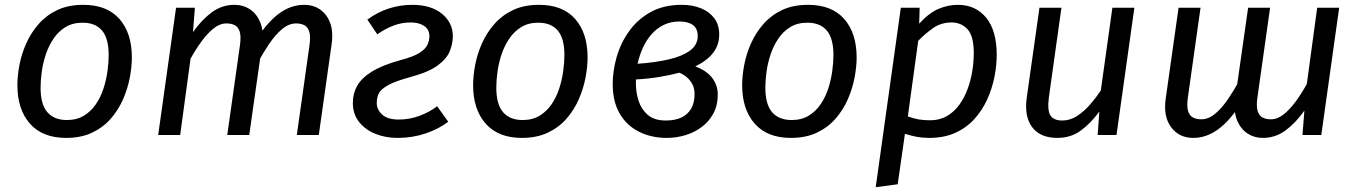

<svg xmlns="http://www.w3.org/2000/svg" viewBox="-20 -559 5622 795"><path d="M254 12Q156 12 104 -47Q52 -106 52 -206Q52 -245 60.5 -290Q69 -335 88.5 -379Q108 -423 140 -459.5Q172 -496 217.5 -517.5Q263 -539 325 -539Q423 -539 474.5 -480.5Q526 -422 526 -321Q526 -283 517.5 -238Q509 -193 490 -149Q471 -105 439.5 -68.5Q408 -32 362 -10Q316 12 254 12ZM257 -62Q298 -62 327.5 -80Q357 -98 377 -127.5Q397 -157 408.5 -192.5Q420 -228 425 -264.5Q430 -301 430 -331Q430 -400 402.5 -432.5Q375 -465 322 -465Q281 -465 251.5 -447Q222 -429 202 -399.5Q182 -370 170 -334.5Q158 -299 153 -262.5Q148 -226 148 -196Q148 -127 176 -94.5Q204 -62 257 -62Z M951 -539Q987 -539 1015.5 -520Q1044 -501 1058.5 -464Q1073 -427 1065 -372L1012 0H921L973 -368Q979 -408 972.5 -428Q966 -448 951.5 -455Q937 -462 918 -462Q890 -462 864 -441Q838 -420 814 -387Q790 -354 769 -316L726 0H635L709 -527H787L779 -426Q815 -477 857 -508Q899 -539 951 -539ZM1239 -539Q1298 -539 1331 -494.5Q1364 -450 1353 -375L1300 0H1209L1261 -368Q1267 -408 1260.5 -428Q1254 -448 1239.5 -455Q1225 -462 1206 -462Q1176 -462 1148 -438.5Q1120 -415 1095 -378Q1070 -341 1048 -301L1054 -415Q1082 -455 1111 -482.5Q1140 -510 1172 -524.5Q1204 -539 1239 -539Z M1687 -539Q1765 -539 1810 -502Q1855 -465 1855 -409Q1855 -379 1842.5 -347.5Q1830 -316 1793 -288.5Q1756 -261 1683 -241Q1616 -223 1585.5 -205.5Q1555 -188 1547.5 -170.5Q1540 -153 1540 -133Q1540 -105 1562.5 -84.5Q1585 -64 1631 -64Q1675 -64 1716 -79Q1757 -94 1790 -119L1836 -55Q1797 -25 1742.5 -6.5Q1688 12 1626 12Q1576 12 1534 -5Q1492 -22 1466.5 -54.5Q1441 -87 1441 -133Q1441 -171 1458.5 -203Q1476 -235 1519 -262Q1562 -289 1638 -310Q1692 -324 1717.5 -340.5Q1743 -357 1750.5 -375Q1758 -393 1758 -409Q1758 -437 1736.5 -451.5Q1715 -466 1681 -466Q1644 -466 1610.5 -453.5Q1577 -441 1542 -417L1501 -478Q1544 -509 1590.5 -524Q1637 -539 1687 -539Z M2141 12Q2043 12 1991 -47Q1939 -106 1939 -206Q1939 -245 1947.5 -290Q1956 -335 1975.5 -379Q1995 -423 2027 -459.5Q2059 -496 2104.5 -517.5Q2150 -539 2212 -539Q2310 -539 2361.5 -480.5Q2413 -422 2413 -321Q2413 -283 2404.5 -238Q2396 -193 2377 -149Q2358 -105 2326.5 -68.5Q2295 -32 2249 -10Q2203 12 2141 12ZM2144 -62Q2185 -62 2214.5 -80Q2244 -98 2264 -127.5Q2284 -157 2295.5 -192.5Q2307 -228 2312 -264.5Q2317 -301 2317 -331Q2317 -400 2289.5 -432.5Q2262 -465 2209 -465Q2168 -465 2138.5 -447Q2109 -429 2089 -399.5Q2069 -370 2057 -334.5Q2045 -299 2040 -262.5Q2035 -226 2035 -196Q2035 -127 2063 -94.5Q2091 -62 2144 -62Z M2803 -539Q2848 -539 2883 -524.5Q2918 -510 2938 -483Q2958 -456 2958 -416Q2958 -373 2933 -340.5Q2908 -308 2859 -284Q2887 -274 2908 -257.5Q2929 -241 2940.5 -218Q2952 -195 2952 -168Q2952 -123 2934 -89.5Q2916 -56 2886 -33.5Q2856 -11 2818.5 0.5Q2781 12 2741 12Q2677 12 2626 -13.5Q2575 -39 2546 -88.5Q2517 -138 2517 -211Q2517 -266 2533.5 -323.5Q2550 -381 2585 -430Q2620 -479 2674 -509Q2728 -539 2803 -539ZM2793 -258Q2756 -248 2711 -240.5Q2666 -233 2613 -230Q2613 -225 2613 -221.5Q2613 -218 2613 -213Q2613 -177 2624 -142Q2635 -107 2662 -83.5Q2689 -60 2737 -60Q2776 -60 2802.5 -73Q2829 -86 2842.5 -110.5Q2856 -135 2856 -169Q2856 -193 2847 -210Q2838 -227 2824 -239Q2810 -251 2793 -258ZM2794 -470Q2758 -470 2729.5 -456.5Q2701 -443 2679 -418.5Q2657 -394 2642.5 -362.5Q2628 -331 2620 -295Q2693 -300 2749 -313Q2805 -326 2837 -349.5Q2869 -373 2869 -410Q2869 -441 2849 -455.5Q2829 -470 2794 -470Z M3255 12Q3157 12 3105 -47Q3053 -106 3053 -206Q3053 -245 3061.5 -290Q3070 -335 3089.5 -379Q3109 -423 3141 -459.5Q3173 -496 3218.5 -517.5Q3264 -539 3326 -539Q3424 -539 3475.5 -480.5Q3527 -422 3527 -321Q3527 -283 3518.5 -238Q3510 -193 3491 -149Q3472 -105 3440.5 -68.5Q3409 -32 3363 -10Q3317 12 3255 12ZM3258 -62Q3299 -62 3328.5 -80Q3358 -98 3378 -127.5Q3398 -157 3409.5 -192.5Q3421 -228 3426 -264.5Q3431 -301 3431 -331Q3431 -400 3403.5 -432.5Q3376 -465 3323 -465Q3282 -465 3252.5 -447Q3223 -429 3203 -399.5Q3183 -370 3171 -334.5Q3159 -299 3154 -262.5Q3149 -226 3149 -196Q3149 -127 3177 -94.5Q3205 -62 3258 -62Z M3697 204 3606 216 3710 -527H3788L3786 -461Q3827 -506 3866.5 -522.5Q3906 -539 3946 -539Q4020 -539 4063.5 -485.5Q4107 -432 4107 -332Q4107 -288 4097.5 -240Q4088 -192 4067.5 -147Q4047 -102 4014.5 -66Q3982 -30 3935.5 -9Q3889 12 3827 12Q3800 12 3776 7.5Q3752 3 3727 -5ZM3832 -61Q3871 -61 3901 -78.5Q3931 -96 3952 -125Q3973 -154 3986.5 -190.5Q4000 -227 4006 -265.5Q4012 -304 4012 -339Q4012 -410 3986 -438Q3960 -466 3920 -466Q3877 -466 3844 -443Q3811 -420 3782 -390L3739 -77Q3764 -68 3784 -64.5Q3804 -61 3832 -61Z M4358 12Q4288 12 4254.5 -31.5Q4221 -75 4231 -152L4284 -527H4375L4323 -156Q4316 -102 4329.5 -81Q4343 -60 4378 -60Q4411 -60 4439.5 -78.5Q4468 -97 4493 -125.5Q4518 -154 4538 -184L4586 -527H4677L4603 0H4525L4532 -97Q4495 -47 4454 -17.5Q4413 12 4358 12Z M5209 12Q5173 12 5144.5 -7Q5116 -26 5101.5 -63Q5087 -100 5095 -155L5148 -527H5239L5187 -159Q5181 -119 5187.5 -99Q5194 -79 5208.5 -72Q5223 -65 5242 -65Q5270 -65 5296 -86Q5322 -107 5346 -140Q5370 -173 5391 -211L5434 -527H5525L5451 0H5373L5381 -101Q5345 -50 5303 -19Q5261 12 5209 12ZM4921 12Q4862 12 4829 -32.5Q4796 -77 4807 -152L4860 -527H4951L4899 -159Q4893 -119 4899.5 -99Q4906 -79 4920.5 -72Q4935 -65 4954 -65Q4984 -65 5012 -88.5Q5040 -112 5065 -149Q5090 -186 5112 -226L5106 -112Q5078 -72 5049 -44.5Q5020 -17 4988 -2.5Q4956 12 4921 12Z"/></svg>

Font: Fira Sans Variable
Style: Italic
Weight: 397
Italic angle: -8°
Designer: Carrois Corporate & Edenspiekermann AG
Foundry: Carrois Corporate GbR & Edenspiekermann AG
Version: Version 4.202